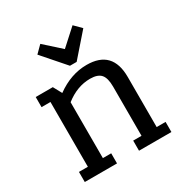

<svg xmlns="http://www.w3.org/2000/svg" viewBox="-187 -973 1072 1119"><g transform="rotate(-30 348.5 -413.5)"><path d="M62 -504H122V-68H62V0H279V-68H223V-444Q302 -506 389 -506Q440 -506 461.5 -481.5Q483 -457 483 -399V-68H427V0H645V-68H585V-405Q585 -586 412 -586Q306 -586 208 -515L177 -572H62ZM457 -827 349 -729 240 -827 194 -781 326 -630H371L503 -781Z"/></g></svg>

Font: Glegoo
Style: Bold
Weight: 700
Version: Version 2.0.1; ttfautohint (v0.9) -r 48 -G 60